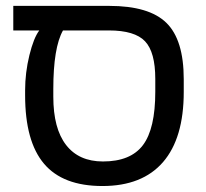

<svg xmlns="http://www.w3.org/2000/svg" viewBox="-20 -619 696 649"><path d="M64.9 -314Q64.9 -373 79.3 -432.1Q93.8 -491.2 112.8 -516.1H24.9V-599.1H349.1Q483.9 -599.1 542.5 -541.7Q601.1 -484.4 601.1 -351.1V-308.1Q601.1 -151.9 531 -71Q460.9 9.8 326.2 9.8Q192.4 9.8 128.7 -65.7Q64.9 -141.1 64.9 -296.9ZM192.9 -516.1Q160.2 -458 160.2 -317.9V-292Q160.2 -184.6 203.4 -128.9Q246.6 -73.2 328.1 -73.2Q421.4 -73.2 463.1 -128.4Q504.9 -183.6 504.9 -309.1V-352.1Q504.9 -442.9 470.2 -479.5Q435.5 -516.1 348.1 -516.1Z"/></svg>

Font: Liberation Sans
Style: Regular
Weight: 400
Designer: Steve Matteson
Foundry: Ascender Corporation
Version: Version 2.00.1